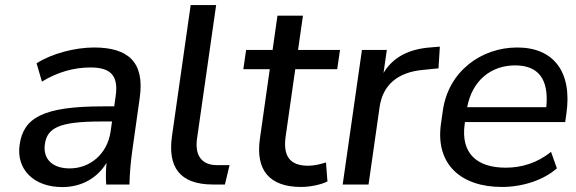

<svg xmlns="http://www.w3.org/2000/svg" viewBox="-20 -739 2309 769"><path d="M229.5 10.3C308.1 10.3 371.1 -27.3 406.7 -86.9C403.8 -58.1 403.3 -28.8 405.3 0H498.5C499.5 -47.4 503.9 -95.2 510.7 -142.1L539.6 -346.7C560.1 -489.7 494.1 -548.8 356.9 -548.8C279.8 -548.8 187 -524.4 126.5 -485.4L147.9 -412.1C210.9 -450.7 276.9 -468.8 342.3 -468.8C421.9 -468.8 455.1 -437.5 443.4 -355L437.5 -313H392.1C151.9 -313 73.7 -267.1 58.6 -159.2C44.4 -62 113.8 10.3 229.5 10.3ZM259.3 -64.5C189.5 -64.5 151.4 -102.5 159.7 -161.6C168.9 -226.1 215.3 -252.4 384.3 -252.4H428.7L422.9 -211.9C409.7 -121.1 339.4 -64.5 259.3 -64.5Z M833 0H880.9L899.4 -77.6H849.6C786.1 -77.6 760.3 -118.2 769 -182.6L845.7 -718.8H743.7L668.9 -194.3C651.4 -71.8 697.8 0 833 0Z M1186 9.8C1224.1 9.8 1267.1 0 1291.5 -12.2L1285.6 -88.4C1263.2 -81.5 1239.3 -75.2 1214.4 -75.2C1140.1 -75.2 1113.3 -114.7 1124 -191.9L1162.6 -461.9H1330.6L1341.8 -539.1H1173.8L1193.4 -676.3H1091.3L1071.8 -539.1H965.8L954.6 -461.9H1060.5L1021 -183.6C1002.9 -57.6 1059.1 9.8 1186 9.8Z M1456.1 0 1500.5 -311C1513.2 -398.4 1572.3 -449.7 1673.8 -459L1736.3 -465.3L1741.7 -552.2L1706.5 -549.3C1618.7 -543 1554.7 -511.2 1516.1 -446.8L1529.3 -539.1H1429.7L1352.5 0Z M1990.2 9.8C2071.3 9.8 2156.2 -16.6 2210.4 -64.9L2187 -130.9C2131.8 -85.9 2068.4 -67.4 2005.4 -67.4C1891.1 -67.4 1824.2 -124 1841.3 -243.2L1842.3 -250H2243.7L2248.5 -283.7C2272.5 -450.2 2198.2 -548.8 2051.8 -548.8C1905.8 -548.8 1775.9 -451.7 1753.9 -297.4L1746.1 -243.2C1723.1 -80.6 1826.7 9.8 1990.2 9.8ZM2043.5 -477.1C2136.2 -477.1 2179.2 -421.9 2168 -309.6H1851.1C1871.6 -417.5 1947.3 -477.1 2043.5 -477.1Z"/></svg>

Font: Winston
Style: Italic
Weight: 400
Italic angle: -8.13011°
Designer: Vernon Adams, Kim Jin-seong, David Berlow, Cristiano Sobral
Foundry: The Winston Project Authors
Version: Version 3.004